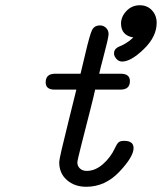

<svg xmlns="http://www.w3.org/2000/svg" viewBox="-20 -714 623 739"><path d="M155.8 -397Q155.8 -430.2 191.9 -430.2H290Q296.9 -460 308.1 -505.9Q325.2 -579.1 334 -597.7Q342.8 -616.2 365.2 -616.2Q378.4 -616.2 388.2 -606.7Q397.9 -597.2 397.9 -583Q397.9 -576.2 392.6 -552.5Q387.2 -528.8 377.2 -491.5Q367.2 -454.1 361.8 -430.2H444.8Q480 -430.2 480 -401.9Q480 -368.7 442.9 -369.1H346.2Q342.3 -349.1 324.7 -280.5Q307.1 -211.9 292.5 -154.1Q277.8 -96.2 277.8 -88.9Q277.8 -74.7 287.8 -65.4Q297.9 -56.2 314 -56.2Q346.2 -56.2 376 -82Q405.8 -107.9 422.9 -145Q429.7 -160.2 436.3 -166Q442.9 -171.9 457 -171.9H458Q494.1 -171.9 494.1 -144Q494.1 -110.8 439.5 -53Q384.8 4.9 312 4.9Q267.1 4.9 237.5 -21Q208 -46.9 208 -88.9Q208 -89.8 208 -90.8Q208 -105 245.1 -252.9Q262.2 -322.8 273.9 -369.1H189.9Q155.8 -369.1 155.8 -397ZM418.9 -507.8Q418.9 -519 425 -525.6Q431.2 -532.2 439.7 -535.2Q448.2 -538.1 463.6 -547.1Q479 -556.2 493.2 -569.8Q446.3 -577.6 445.8 -623Q445.8 -649.9 466.8 -671.9Q487.8 -693.8 518.1 -693.8Q546.9 -693.8 564.9 -674.3Q583 -654.8 583 -626Q583 -572.8 533.4 -524.9Q483.9 -477.1 450.2 -477.1Q437 -477.1 428 -487.5Q418.9 -498 418.9 -507.8Z"/></svg>

Font: CMU Typewriter Text
Style: Italic
Weight: 500
Italic angle: -14.04°
Version: Version 0.7.0